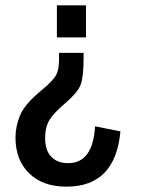

<svg xmlns="http://www.w3.org/2000/svg" viewBox="-20 -499 534 719"><path d="M336 -26 431 -7Q412 200 229 200Q140 200 89 150Q38 100 38 16Q38 -26 55.5 -68Q73 -110 138 -163Q182 -200 191.5 -220.5Q201 -241 201 -275V-301H293V-281Q293 -209 281.5 -180.5Q270 -152 226 -114Q182 -77 165.5 -50Q149 -23 149 18Q149 64 172 88Q195 112 235 112Q328 112 336 -26ZM302 -359H193V-479H302Z"/></svg>

Font: Teutonic
Style: Regular
Weight: 400
Designer: Peter Wiegel
Foundry: Peter Wiegel
Version: 1.000